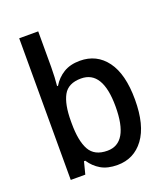

<svg xmlns="http://www.w3.org/2000/svg" viewBox="-140 -859 846 968"><g transform="rotate(-20 283.0 -375.0)"><path d="M178 -568Q178 -541 176.5 -514Q175 -487 173 -468H178Q200 -505 236 -527Q272 -549 324 -549Q414 -549 466.5 -478Q519 -407 519 -270Q519 -133 466 -61.5Q413 10 324 10Q271 10 236 -10.5Q201 -31 178 -66H171L154 0H76V-760H178ZM299 -463Q230 -463 204 -415.5Q178 -368 178 -278V-266Q178 -172 205 -123.5Q232 -75 301 -75Q415 -75 415 -271Q415 -463 299 -463Z"/></g></svg>

Font: Noto Sans Sinhala UI SemiCondensed Medium
Style: Regular
Weight: 500
Width: 4
Designer: Jelle Bosma - Monotype Design Team
Foundry: Monotype Imaging Inc.
Version: Version 2.006; ttfautohint (v1.8.4.7-5d5b)